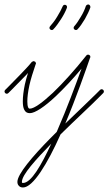

<svg xmlns="http://www.w3.org/2000/svg" viewBox="-30 -516 480 850"><path d="M299 -400C295 -396 295 -389 299 -386C303 -382 310 -382 313 -386C324 -397 335 -414 346 -432C356 -450 365 -468 370 -483C371 -488 368 -494 363 -496C358 -497 352 -494 350 -489C346 -476 338 -458 328 -442C319 -426 308 -410 299 -400ZM192 -400C188 -396 188 -389 192 -386C196 -382 203 -382 206 -386C217 -397 229 -414 240 -431C251 -448 261 -467 266 -481C268 -486 266 -492 261 -494C256 -496 250 -494 248 -489C242 -475 233 -458 223 -442C213 -425 201 -410 192 -400ZM-7 -118C-11 -114 -11 -108 -7 -104C-3 -100 3 -100 7 -104L24 -121C36 -133 54 -151 72 -170C79 -177 87 -185 94 -193C88 -175 84 -158 80 -142C74 -113 71 -88 71 -67C71 -51 73 -39 77 -31C82 -20 90 -15 102 -15C125 -15 167 -43 217 -90C253 -124 292 -166 331 -212C305 -141 266 -35 224 61C223 63 222 66 221 68C212 77 203 86 194 95C114 176 47 255 47 289C47 296 49 302 53 306C57 311 63 314 72 314C116 314 180 209 238 79C306 12 376 -52 409 -86L427 -104C431 -108 431 -114 427 -118C423 -122 417 -122 413 -118L395 -100C367 -72 315 -23 259 31C308 -85 350 -206 369 -261C370 -261 370 -262 370 -263C370 -264 370 -265 370 -265C370 -266 370 -266 370 -266C370 -267 370 -267 369 -267C369 -268 369 -268 369 -268C369 -269 369 -269 369 -269C368 -270 368 -270 367 -271L366 -272C366 -272 365 -273 364 -273H363C363 -274 362 -274 361 -274C360 -274 359 -274 359 -274H358C358 -274 357 -274 357 -273C356 -273 356 -273 356 -273C355 -273 355 -273 355 -273C354 -272 354 -272 353 -271L352 -270C303 -208 250 -149 204 -105C160 -64 122 -35 102 -35C99 -35 96 -37 95 -40C92 -46 91 -55 91 -67C91 -86 94 -110 100 -138C106 -165 116 -197 128 -232C129 -232 129 -233 129 -233V-234C129 -234 129 -235 129 -236V-237C129 -237 129 -238 128 -238C128 -239 128 -239 128 -239C128 -240 128 -240 128 -240C127 -241 127 -241 127 -241C126 -242 126 -242 126 -242V-243C125 -243 125 -243 125 -243L122 -244C122 -245 121 -245 121 -245C120 -245 120 -245 120 -245C119 -245 119 -245 118 -245C118 -245 118 -245 117 -245C117 -245 117 -245 116 -244H115H114C114 -243 113 -243 113 -243C112 -243 112 -242 112 -242H111C96 -223 76 -203 58 -184C39 -164 22 -147 10 -135ZM68 293C67 292 67 290 67 289C67 258 128 191 197 120C153 215 108 294 72 294C70 294 69 294 68 293Z"/></svg>

Font: Mistral SingleLine OTF-SVG Regular
Style: Regular
Weight: 300
Designer: François Chastanet, Élisa Garzelli, Anais Alves, Morgane Autin
Foundry: institut supérieur des arts et du design Toulouse / isdaT
Version: Version 1.000;hotconv 1.0.117;makeotfexe 2.5.65602 DEVELOPME